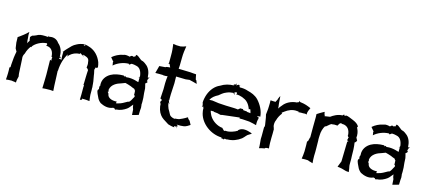

<svg xmlns="http://www.w3.org/2000/svg" viewBox="-54 -1114 3558 1601"><g transform="rotate(15 1725.0 -314.0)"><path d="M274 -437C268 -447 268 -443 268 -437C268 -436 268 -433 269 -432C260 -433 251 -434 242 -434C205 -435 190 -433 166 -419C156 -414 144 -411 135 -408C130 -403 126 -398 121 -393C121 -388 124 -379 124 -370C128 -365 126 -362 124 -358C118 -351 115 -343 111 -336C111 -344 110 -352 108 -360L107 -381C104 -397 104 -416 105 -432H104C93 -421 79 -407 65 -397L37 -376C32 -372 26 -369 21 -365V-364C21 -364 22 -364 22 -363V-362C22 -348 23 -333 23 -319L30 -271C34 -262 41 -252 44 -246C41 -230 37 -210 35 -192L30 -134C30 -126 29 -116 29 -108C28 -107 26 -106 25 -106C25 -105 22 -104 21 -104C21 -96 22 -86 22 -78V-53C22 -35 20 -16 19 0V1C34 -1 53 -2 69 -2L79 0C88 0 98 2 105 4L106 3C106 -15 111 -35 115 -50V-51C114 -58 111 -69 111 -78L105 -194V-195H104L105 -196C102 -219 103 -228 115 -249C122 -276 135 -299 148 -316V-315C149 -315 152 -314 153 -314C155 -314 156 -318 156 -318C155 -318 154 -319 154 -319C175 -349 222 -376 269 -379C270 -379 272 -380 273 -381C273 -380 272 -378 272 -376V-374C271 -373 270 -373 269 -372C269 -372 272 -369 272 -374H273C273 -373 274 -373 275 -372C278 -370 271 -358 269 -358H271C316 -357 336 -325 337 -280C339 -279 343 -277 345 -277C344 -275 343 -271 343 -269V-255C344 -253 344 -251 345 -249C343 -250 341 -250 339 -250C337 -250 334 -252 333 -253H332C333 -211 334 -168 334 -126L333 -72C333 -51 331 -29 331 -8V-7C338 -8 347 -9 355 -9L395 -10H397L413 -9C413 -8 415 -8 415 -8H416C416 -8 418 -9 419 -9C420 -9 422 -9 423 -8L425 -9C424 -24 423 -40 422 -55L419 -133C419 -147 418 -165 417 -179C418 -179 418 -183 419 -183C421 -243 439 -297 463 -335C462 -330 464 -322 464 -315C468 -319 469 -326 478 -333C497 -350 523 -364 558 -364C557 -365 560 -370 560 -371C561 -372 565 -370 571 -367C570 -366 570 -366 569 -366V-365H574C583 -360 593 -353 595 -350L596 -351C593 -354 588 -359 586 -365C589 -365 593 -364 596 -363C631 -352 641 -345 643 -316C647 -302 645 -284 643 -269V-268C645 -268 651 -263 653 -261C654 -259 658 -253 660 -253C659 -233 657 -209 657 -188L656 -144C656 -136 655 -129 655 -122V-121C656 -122 657 -122 658 -122L660 -123C659 -116 659 -108 659 -101V-42C659 -26 658 -10 658 5H659C665 3 670 1 676 -1C675 -4 674 -8 672 -10C675 -9 679 -8 681 -8L688 -9C705 -9 723 -7 738 -5V-6C736 -22 733 -40 732 -58V-101C731 -109 731 -120 732 -127L731 -128C731 -141 728 -157 727 -172L718 -223C717 -239 711 -256 709 -269C711 -270 713 -277 713 -280L714 -285V-290C722.8 -281.2 723.5 -293 734 -293V-294C733 -309 729 -324 725 -338C705 -388 672 -422 629 -439C614 -444 598 -450 582 -452L581 -451C582 -449 584 -446 584 -443C584 -438 589 -442 573 -442H570C573 -443 576 -445 576 -447L580 -451L579 -452C555 -451 532 -444 513 -434C479 -417 473 -405 447 -379C438 -370 429 -359 421 -349C420 -351 416 -348 417 -346L418 -345C419 -346 420 -348 421 -349V-347C420 -324 421 -298 423 -276H422C420 -279 412 -280 409 -281L405 -280L401 -284C402 -285 405 -289 405 -291C406 -290 407 -289 408 -289C416 -286 420 -292 416 -292C414 -293 411 -293 409 -292C410 -294 410 -296 410 -297C410 -302 403 -299 403 -299C406 -346 387 -384 361 -405C338 -439 305 -443 275 -437ZM416 -342 417 -341C418 -343 419 -344 418 -345C417 -344 417 -343 416 -342Z M786 -121C775 -108 781 -95 799 -58C807 -38 818 -25 833 -13C862 2 903 16 945 -3C946 -1 952 0 954 -1H956V0C960 13 977 7 973 3L974 4C1006 4 1037 -12 1058 -27C1076 -40 1082 -54 1089 -60C1094 -65 1097 -69 1098 -72C1099 -65 1101 -55 1102 -48L1108 -32C1109 -17 1110 0 1111 15C1129 11 1146 5 1165 0L1166 -39C1166 -46 1167 -56 1168 -62V-63C1167 -69 1166 -78 1166 -85L1165 -87C1165 -94 1165 -104 1166 -111L1165 -148C1165 -160 1161 -175 1161 -188L1159 -227C1157 -241 1152 -256 1149 -268C1155 -268 1163.6 -281.6 1167 -285C1166 -285 1162 -286 1161 -288H1160C1159 -289 1158 -289 1157 -289C1158 -289 1159 -292 1159 -293C1160 -296 1158 -301 1165 -315C1167 -319 1171 -322 1173 -324V-325C1170 -323 1165 -321 1161 -321C1159 -321 1158 -322 1157 -321C1155 -364 1142 -396 1119 -417C1108 -427 1092 -438 1081 -442C1057 -444 1044 -474 1016 -479C1013 -474 1007 -450 1009 -458C1011 -464 1001 -462 997 -457H995C992 -462 978 -465 968 -451H967C967 -451 967 -449 968 -449C952 -454 926 -458 912 -451C872 -443 844 -427 819 -406V-405C826 -396 835 -386 843 -376C844 -375 845 -375 846 -375C846 -374 845 -374 845 -373L843 -369C846 -359 846 -349 847 -342V-341C878 -369 925 -390 974 -391C975 -390 975 -389 976 -388C979 -379 988 -392 997 -396L996 -397C1012 -396 1026 -395 1038 -391C1072 -385 1087 -354 1092 -315V-313C1088 -308 1089 -304 1089 -301C1090 -302 1090 -301 1091 -302C1090 -290 1091 -276 1091 -264C1093 -259 1042 -285 983 -277C980 -275 978 -287 969 -281C968 -279 967 -277 966 -276V-278C965 -282 960 -285 958 -285C917 -285 879 -277 850 -261C815 -241 788 -207 791 -158C792 -157 793 -157 795 -156C784 -153 787 -130 789 -123C789 -122 790 -120 790 -119C789 -120 787 -120 786 -121ZM865 -121 866 -120C867 -121 873 -123 873 -123C868.8 -122.2 870.7 -135.3 868 -138C876 -185 919 -206 960 -218C970 -221 980 -226 989 -229C1005 -226 1023 -219 1039 -214C1060 -203 1078 -202 1078 -194C1077 -194 1075 -193 1075 -192C1080 -190 1083 -189 1083 -189C1084 -182 1084 -177 1084 -171C1084 -164 1085 -159 1084 -152C1084 -151 1085 -150 1086 -150C1101 -141 1087 -131 1074 -104C1071 -100 1068 -95 1065 -91C1062 -89 1059 -86 1055 -83C1055 -84 1053 -85 1052 -85C1037 -78 1018 -64 995 -55C982 -51 968 -46 956 -44C957 -46 958 -50 957 -53C957 -55 958 -58 960 -59L959 -60C915 -56 880 -72 876 -102C876 -110 867 -113 865 -121ZM971 -283C973 -285 974 -287 975 -288V-289C974 -288 973 -285 971 -283ZM1078 -296C1079 -296 1081 -296 1082 -297C1081 -297 1079 -297 1078 -296ZM1082 -297C1084 -298 1087 -300 1089 -301C1089 -299 1088 -297 1086 -297Z M1208 -374C1227 -374 1250 -375 1270 -374L1280 -372C1291 -371 1304 -372 1314 -374C1312 -356 1309 -333 1309 -312V-261C1308 -234 1306 -204 1304 -179L1305 -178C1308 -181 1316 -171 1320 -170C1319 -169 1318 -168 1318 -167C1318 -166 1317 -165 1317 -164C1317 -163 1310 -159 1311 -150C1312 -149 1312 -143 1312 -142C1312 -133 1315 -140 1317 -143C1317 -104 1328 -69 1347 -45C1362 -25 1382 -13 1423 12C1439 17 1458 22 1478 23L1479 22C1478 21 1476 21 1475 20C1473 18 1473 14 1476 14H1485C1493 12 1494 7 1495 10C1496 16 1496 23 1495 27H1496C1496 23 1498 16 1500 11C1504 1 1500 3 1498 1C1496 0 1493 -3 1491 -4C1515 -3 1536 -3 1552 -6C1573 -10 1588 -20 1604 -31V-32L1586 -65L1581 -67C1576 -74 1571 -79 1566 -84C1567 -85 1569 -88 1570 -90C1555 -81 1543 -71 1499 -53C1490 -51 1480 -50 1466 -49L1464 -47V-46C1447 -47 1434 -53 1423 -61C1413 -71 1411 -83 1392 -113C1385 -128 1380 -145 1379 -164C1380 -164 1382 -163 1384 -162L1375 -186C1374 -187 1374 -187 1374 -188C1376 -186 1378 -184 1378 -182H1379C1379 -200 1378 -218 1379 -236L1384 -332C1384 -351 1384 -372 1383 -390C1409 -389 1439 -388 1466 -388C1476 -389 1491 -391 1499 -392C1506 -391 1519 -386 1528 -385L1565 -375L1555 -402L1548 -408L1543 -431C1543 -437 1540 -445 1539 -451C1523 -451 1506 -454 1489 -455C1456 -455 1421 -458 1387 -458C1388 -466 1389 -477 1389 -486L1390 -554C1390 -588 1395 -625 1400 -654L1399 -655C1388 -650 1369 -644 1354 -642H1353C1333 -641 1307 -643 1290 -647V-646C1294 -618 1298 -581 1297 -550V-487C1297 -485 1295 -479 1293 -478V-477C1295 -478 1301 -478 1304 -477V-476C1308 -467 1313 -458 1316 -450C1306 -450 1294 -448 1283 -446L1277 -442L1225 -438C1220 -416 1213 -394 1208 -374ZM1384 -161V-162C1387 -160 1390 -158 1388 -156C1387 -156 1386 -156 1386 -155C1385 -157 1384 -160 1384 -161ZM1385 -153H1386V-155C1386 -154 1385 -153 1385 -153ZM1485 14H1490C1486 15 1482 15 1485 14ZM1539 -451V-452L1540 -451Z M1652 -238C1653 -236 1656 -232 1656 -230C1659 -222 1661 -210 1656 -203C1655 -202 1654 -202 1653 -201H1654C1655 -201 1656 -203 1657 -203C1672 -209 1674 -202 1666 -202V-201C1667 -201 1669 -201 1669 -200C1675 -192 1672 -190 1672 -192C1672 -193 1672 -195 1671 -196C1671 -180 1673 -164 1677 -149C1698 -67 1785 1 1882 3C1881 4 1880 6 1879 8L1877 10L1878 11C1879 10 1879 9 1879 8C1882 11 1887 11 1891 10C1898 14 1900 18 1909 6C1909 5 1909 4 1910 3C1910 4 1911 4 1911 5C1914 9 1931 8 1931 7V6C1975 6 2015 -10 2048 -35C2069 -53 2079 -73 2096 -80C2103 -84 2110 -88 2116 -94C2115 -95 2109 -98 2101 -100C2077 -108 2030 -122 2000 -93C1999 -92 1997 -88 1998 -87C1986 -79 1970 -72 1954 -67C1938 -62 1923 -58 1901 -59L1900 -60C1899 -59 1891 -59 1890 -57C1890 -56 1889 -56 1889 -55C1884 -56 1878 -65 1867 -75V-76C1854.4 -77.1 1842.7 -80.1 1832 -84C1792 -99 1758 -129 1743 -169C1740 -175 1737 -183 1736 -190H1762L1765 -187L1794 -184C1804 -182 1815 -179 1823 -177H1824C1832 -179 1844 -182 1854 -182L1957 -194C1966 -195 1976 -196 1985 -197C1984 -196 1984 -194 1984 -193C1985 -192 1984 -190 1984 -190V-189H2012L2070 -185C2091 -182 2114 -175 2131 -171H2132C2131 -185 2130 -216 2139 -225L2138 -226C2138 -223 2135 -221 2133 -219C2135 -227 2143 -236 2134 -239C2131 -240 2125 -241 2121 -242C2123 -243 2124 -243 2125 -246C2126 -247 2128 -245 2132 -247C2137 -249 2144 -249 2148 -248V-249C2144 -298 2119 -345 2085 -382C2058 -410 2024 -422 1991 -430C1969 -438 1945 -441 1920 -440C1920 -441 1919 -442 1918 -443C1914 -447 1913 -454 1913 -457C1910 -456 1911 -462 1901 -457C1897 -455 1890 -451 1887 -447C1888 -451 1888 -457 1886 -461C1884 -468 1886 -466 1881 -457C1880 -455 1880 -453 1881 -452C1880 -453 1875 -455 1874 -455C1872 -456 1869 -451 1868 -447L1869 -446C1869 -445 1869 -444 1870 -443C1829 -443 1789 -432 1757 -411C1714 -393 1684 -354 1668 -312C1660 -290 1654 -264 1653 -240L1654 -239V-236ZM1701 -274C1713 -298 1736 -316 1764 -330C1779 -341 1795 -359 1825 -370C1841 -377 1861 -381 1880 -382C1884.8 -377.2 1889.7 -371.6 1892 -367L1893 -368C1891 -372 1889 -381 1889 -387C1889 -396 1895 -394 1898 -388C1899 -398 1917 -393 1907 -379C1907 -378 1905 -377 1905 -377V-376C1924 -377 1942 -373 1959 -367C1976 -360 1996 -352 2010 -335C2023 -321 2033 -301 2039 -283H2040C2040 -284 2044 -286 2046 -286H2052V-285C2056 -275 2059 -265 2061 -255C2051 -256 2042 -258 2032 -258L2029 -261L1997 -264C1995 -266 1993 -270 1993 -272H1966C1966 -268 1961 -265 1958 -263C1957 -263 1952 -259 1952 -258C1943 -259 1929 -261 1919 -261L1853 -263H1850L1784 -267C1766 -270 1743 -273 1727 -275ZM1867 -443C1859 -450 1865 -449 1868 -447C1867 -445 1867 -443 1867 -443ZM1913 -457C1913 -458 1914 -459 1914 -459H1920C1918 -458 1915 -458 1913 -457ZM1920 -459H1925V-460C1924 -460 1922 -460 1920 -459Z M2189 -278C2190 -272 2194 -260 2195 -252L2204 -195C2205 -187 2205 -179 2206 -172C2204 -174 2200 -177 2200 -180H2199C2199 -178 2200 -175 2201 -173V-95C2201 -88 2200 -77 2200 -71V-70C2200 -63 2202 -54 2202 -47L2204 -24C2205 -14 2206 -2 2205 7L2206 8C2219 5 2235 0 2251 -2L2259 -9C2267 -10 2278 -12 2286 -11V-12C2285 -25 2283 -43 2283 -57V-99C2283 -112 2284 -127 2284 -140V-179C2283 -178 2282 -181 2282 -181L2278 -196V-197L2276 -198C2273 -216 2274 -237 2282 -253C2289 -279 2302 -302 2316 -319C2317 -318 2319 -318 2320 -318C2320 -318 2318 -317 2316 -319L2317 -320H2316V-319C2316 -319 2315 -320 2315 -321C2314 -323 2313 -325 2311 -326C2317 -330 2324 -335 2331 -341C2357 -361 2393 -378 2433 -373C2434 -372 2436 -369 2437 -368C2437 -370 2436 -372 2437 -374C2439 -382 2445 -371 2445 -367H2446C2464 -368 2476 -369 2485 -368C2491 -369 2496 -369 2501 -369C2505 -369 2511 -368 2516 -365V-366C2516 -378 2517 -388 2521 -397L2533 -425C2502 -438 2483 -447 2439 -452C2437 -454 2435 -455 2433 -456C2431 -456 2429 -458 2428 -460L2427 -459C2428 -458 2429 -454 2429 -452C2428 -447 2421 -445 2417 -445C2416 -445 2415 -446 2415 -446L2414 -445C2415 -445 2416 -444 2416 -444V-442C2365 -440 2321 -416 2298 -384C2289 -374 2280 -363 2274 -352C2274 -358 2273 -364 2273 -370L2270 -392C2268 -413 2266 -436 2265 -457C2259 -451 2256 -438 2251 -429V-425C2246 -417 2242 -407 2238 -400C2232 -400 2224 -402 2216 -401C2209 -401 2201 -403 2196 -402H2195C2196 -386 2196 -366 2195 -349L2194 -326C2193 -311 2190 -292 2189 -279ZM2416 -441C2414 -439 2409 -440 2416 -441Z M2572 -1 2573 0C2589 -2 2610 -1 2626 0L2638 5C2648 7 2660 11 2668 14H2669C2667 -6 2666 -29 2666 -50L2667 -81V-109L2666 -182L2665 -193C2665 -194 2666 -196 2666 -196L2665 -197C2665 -205 2665 -214 2666 -222C2666 -258 2676 -289 2690 -311V-310C2692 -310 2696 -311 2698 -312C2719 -328 2734 -346 2742 -342C2755 -345 2769 -345 2787 -343L2788 -342C2789 -345 2792 -349 2794 -352C2800 -361 2804 -377 2828 -365C2829 -365 2828 -366 2827 -367C2872 -364 2893 -333 2895 -285H2894V-284C2893 -284 2893 -285 2893 -284C2896.2 -279.1 2899.9 -274.6 2905 -272C2904 -271 2903 -268 2902 -266L2901 -255C2900 -253 2898 -248 2897 -248V-247C2902 -247 2907 -239 2912 -237C2909 -237 2905 -237 2902 -236L2898 -63C2892 -45 2883 -28 2878 -12C2889 -11 2904 -9 2917 -6L2956 5C2964 5 2972 6 2979 7H2980C2979 -3 2977 -12 2976 -22C2975 -31 2971 -42 2971 -50V-75C2972 -92 2971 -114 2970 -131L2969 -185C2969 -204 2965 -227 2963 -244C2965 -244 2970 -249 2972 -251L2978 -260C2978 -261 2980 -262 2981 -262V-263C2980 -263 2978 -264 2978 -265C2977 -266 2977 -268 2976 -269V-272C2976 -272 2975 -274 2974 -274C2963 -293 2966 -298 2968 -296C2969 -295 2968 -295 2969 -295C2969 -314 2966 -333 2960 -349C2952 -366 2951 -370 2950 -376H2957C2947 -400 2924 -412 2900 -422C2876 -430 2857 -443 2836 -443L2833 -440C2826 -433 2819 -442 2822 -446C2822 -447 2823 -447 2823 -447C2822 -447 2822 -447 2821 -446C2809 -442 2807 -437 2810 -436C2767 -436 2732 -414 2710 -398C2695 -395 2678 -394 2664 -391C2665 -394 2665 -398 2663 -403L2660 -404C2659 -411 2657 -419 2656 -426C2650 -422 2643 -421 2637 -416C2623 -408 2609 -400 2596 -391H2595C2596 -382 2596 -371 2596 -362L2595 -280V-187H2594V-189H2593V-187L2585 -154C2584 -153 2579 -150 2578 -150C2579 -141 2579 -127 2579 -117V-64C2578 -43 2575 -19 2572 -1ZM2656 -426V-428L2657 -427ZM2836 -443C2836 -443 2837 -444 2838 -444V-445ZM2888 -289 2891 -286C2890 -287 2889 -288 2889 -289ZM2891 -286 2893 -284V-283C2893 -283 2892 -284 2891 -286Z M3033 -121C3022 -108 3028 -95 3046 -58C3054 -38 3065 -25 3080 -13C3109 2 3150 16 3192 -3C3193 -1 3199 0 3201 -1H3203V0C3207 13 3224 7 3220 3L3221 4C3253 4 3284 -12 3305 -27C3323 -40 3329 -54 3336 -60C3341 -65 3344 -69 3345 -72C3346 -65 3348 -55 3349 -48L3355 -32C3356 -17 3357 0 3358 15C3376 11 3393 5 3412 0L3413 -39C3413 -46 3414 -56 3415 -62V-63C3414 -69 3413 -78 3413 -85L3412 -87C3412 -94 3412 -104 3413 -111L3412 -148C3412 -160 3408 -175 3408 -188L3406 -227C3404 -241 3399 -256 3396 -268C3402 -268 3410.6 -281.6 3414 -285C3413 -285 3409 -286 3408 -288H3407C3406 -289 3405 -289 3404 -289C3405 -289 3406 -292 3406 -293C3407 -296 3405 -301 3412 -315C3414 -319 3418 -322 3420 -324V-325C3417 -323 3412 -321 3408 -321C3406 -321 3405 -322 3404 -321C3402 -364 3389 -396 3366 -417C3355 -427 3339 -438 3328 -442C3304 -444 3291 -474 3263 -479C3260 -474 3254 -450 3256 -458C3258 -464 3248 -462 3244 -457H3242C3239 -462 3225 -465 3215 -451H3214C3214 -451 3214 -449 3215 -449C3199 -454 3173 -458 3159 -451C3119 -443 3091 -427 3066 -406V-405C3073 -396 3082 -386 3090 -376C3091 -375 3092 -375 3093 -375C3093 -374 3092 -374 3092 -373L3090 -369C3093 -359 3093 -349 3094 -342V-341C3125 -369 3172 -390 3221 -391C3222 -390 3222 -389 3223 -388C3226 -379 3235 -392 3244 -396L3243 -397C3259 -396 3273 -395 3285 -391C3319 -385 3334 -354 3339 -315V-313C3335 -308 3336 -304 3336 -301C3337 -302 3337 -301 3338 -302C3337 -290 3338 -276 3338 -264C3340 -259 3289 -285 3230 -277C3227 -275 3225 -287 3216 -281C3215 -279 3214 -277 3213 -276V-278C3212 -282 3207 -285 3205 -285C3164 -285 3126 -277 3097 -261C3062 -241 3035 -207 3038 -158C3039 -157 3040 -157 3042 -156C3031 -153 3034 -130 3036 -123C3036 -122 3037 -120 3037 -119C3036 -120 3034 -120 3033 -121ZM3112 -121 3113 -120C3114 -121 3120 -123 3120 -123C3115.8 -122.2 3117.7 -135.3 3115 -138C3123 -185 3166 -206 3207 -218C3217 -221 3227 -226 3236 -229C3252 -226 3270 -219 3286 -214C3307 -203 3325 -202 3325 -194C3324 -194 3322 -193 3322 -192C3327 -190 3330 -189 3330 -189C3331 -182 3331 -177 3331 -171C3331 -164 3332 -159 3331 -152C3331 -151 3332 -150 3333 -150C3348 -141 3334 -131 3321 -104C3318 -100 3315 -95 3312 -91C3309 -89 3306 -86 3302 -83C3302 -84 3300 -85 3299 -85C3284 -78 3265 -64 3242 -55C3229 -51 3215 -46 3203 -44C3204 -46 3205 -50 3204 -53C3204 -55 3205 -58 3207 -59L3206 -60C3162 -56 3127 -72 3123 -102C3123 -110 3114 -113 3112 -121ZM3218 -283C3220 -285 3221 -287 3222 -288V-289C3221 -288 3220 -285 3218 -283ZM3325 -296C3326 -296 3328 -296 3329 -297C3328 -297 3326 -297 3325 -296ZM3329 -297C3331 -298 3334 -300 3336 -301C3336 -299 3335 -297 3333 -297Z"/></g></svg>

Font: Charger Mayhem
Style: Regular
Weight: 400
Designer: Jasper
Foundry: Cannot Into Space Fonts
Version: Version 0.98